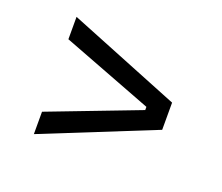

<svg xmlns="http://www.w3.org/2000/svg" viewBox="-82 -688 784 677"><g transform="rotate(20 310.0 -350.0)"><path d="M100 -130V-214L440 -344V-356L100 -486V-570L520 -401V-299Z"/></g></svg>

Font: Space Grotesk Light
Style: Regular
Weight: 400
Version: Version 2.000